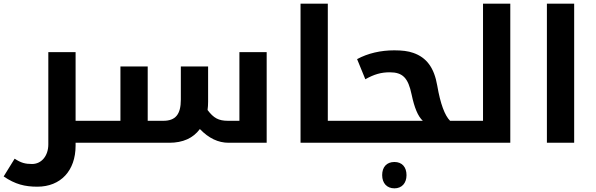

<svg xmlns="http://www.w3.org/2000/svg" viewBox="-60 -780 3257 1049"><path d="M353 0H483C486 0 488 -2 488 -5V-116C488 -119 486 -120 483 -120H353V-495H204V9C204 70 168 116 115 116C78 116 55 110 20 87L-40 184C23 227 76 240 144 240C271 240 353 153 353 16Z M1189 0H1397V-495H1248V-120H1186C1134 -120 1107 -135 1074 -179C1076 -193 1077 -208 1077 -224V-417H928V-236C928 -155 899 -120 832 -120H747V-417H598V-120H473C470 -120 468 -119 468 -116V-5C468 -2 470 0 473 0H865C939 0 995 -25 1032 -75C1080 -25 1132 0 1189 0Z M1856 -120H1731V-760H1582V0H1856C1859 0 1861 -2 1861 -5V-116C1861 -119 1859 -120 1856 -120Z M2095 249C2135 249 2161 221 2161 177C2161 132 2136 105 2095 105C2052 105 2028 133 2028 177C2028 221 2054 249 2095 249Z M1846 0H2464C2467 0 2469 -2 2469 -5V-116C2469 -119 2467 -120 2464 -120H2399C2370 -149 2346 -213 2329 -312C2312 -411 2270 -466 2198 -491C2170 -501 2137 -505 2094 -505C2020 -505 1950 -489 1891 -457L1936 -347C1984 -374 2022 -385 2069 -385C2140 -385 2170 -355 2189 -263C2204 -192 2223 -145 2250 -120H1846C1843 -120 1841 -119 1841 -116V-5C1841 -2 1843 0 1846 0Z M2454 0H2728V-760H2579V-120H2454C2451 -120 2449 -119 2449 -116V-5C2449 -2 2451 0 2454 0Z M2928 -760V0H3077V-760Z"/></svg>

Font: Noto Kufi Arabic
Style: Bold
Weight: 700
Designer: Monotype Design Team, David Williams, Khaled Hosny
Foundry: Google LLC
Version: Version 2.109